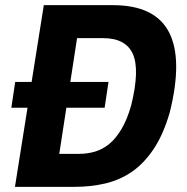

<svg xmlns="http://www.w3.org/2000/svg" viewBox="-20 -725 727 745"><path d="M38 0 150 -705H418Q581 -705 635.5 -600.5Q690 -496 639 -290Q614 -203 576 -146.5Q538 -90 491 -58Q444 -26 388 -13Q332 0 269 0ZM210 -128H286Q320 -128 349.5 -137Q379 -146 404 -166.5Q429 -187 451 -223.5Q473 -260 489 -316Q523 -454 495.5 -515.5Q468 -577 380 -577H279ZM24 -307 39 -407H401L386 -307Z"/></svg>

Font: Nunito Sans 7pt Condensed ExtraBold
Style: Italic
Weight: 800
Width: 3
Italic angle: -9°
Designer: Vernon Adams
Foundry: Vernon Adams
Version: Version 3.101;gftools[0.9.27]